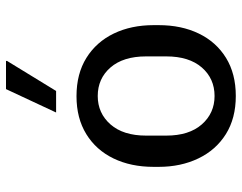

<svg xmlns="http://www.w3.org/2000/svg" viewBox="-103 -693 806 640"><g transform="rotate(-90 300.0 -373.0)"><path d="M300 10Q225.8 10 172.9 -23.1Q120 -56.2 91.9 -114.8Q63.8 -173.2 63.8 -247.2V-263.8Q63.8 -339.8 91.9 -397.8Q120 -455.8 173 -488.4Q226 -521 299.2 -521Q374.2 -521 427.2 -487.9Q480.2 -454.8 508.2 -396.8Q536.2 -338.8 536.2 -263.8V-247.2Q536.2 -171.2 508.1 -113.2Q480 -55.2 427.1 -22.6Q374.2 10 300 10ZM300 -60.8Q358 -60.8 395 -103.2Q432 -145.8 432 -221.8V-289.2Q432 -365.2 395 -407.8Q358 -450.2 300 -450.2Q242.8 -450.2 205.4 -407.8Q168 -365.2 168 -289.2V-221.8Q168 -145.8 205.4 -103.2Q242.8 -60.8 300 -60.8ZM245 -589 323 -756H416.5L417.2 -753L316.8 -589Z"/></g></svg>

Font: Chivo Mono Medium
Style: Regular
Weight: 500
Monospace: yes
Designer: Hector Gatti
Foundry: Omnibus-Type
Version: Version 1.008